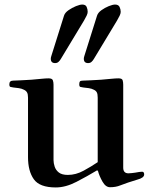

<svg xmlns="http://www.w3.org/2000/svg" viewBox="-20 -812 665 843"><path d="M203 -554Q203 -559 205 -565L261 -743Q265 -756 280.5 -767Q296 -778 313.5 -785Q331 -792 341 -792Q356 -792 360.5 -781.5Q365 -771 365 -760Q365 -753 360.5 -743.5Q356 -734 349 -722L247 -553Q243 -546 237 -540.5Q231 -535 222 -535Q203 -535 203 -554ZM348 -554Q348 -559 350 -565L406 -743Q410 -756 425 -767Q440 -778 457.5 -785Q475 -792 485 -792Q500 -792 505 -781.5Q510 -771 510 -760Q510 -753 505.5 -743.5Q501 -734 494 -722L392 -553Q388 -546 382 -540.5Q376 -535 367 -535Q348 -535 348 -554ZM21 -442Q21 -458 38 -458Q49 -458 74 -459.5Q99 -461 118 -462Q142 -464 161.5 -466Q181 -468 193 -468Q209 -468 212 -459.5Q215 -451 215 -440V-109Q215 -96 220 -80.5Q225 -65 238.5 -54.5Q252 -44 278 -44Q313 -44 347 -62.5Q381 -81 409 -100V-383Q409 -399 405 -406.5Q401 -414 392 -418Q383 -423 369.5 -425Q356 -427 345 -428Q337 -429 332.5 -430.5Q328 -432 328 -442Q328 -451 331 -454.5Q334 -458 344 -458Q355 -458 380 -459.5Q405 -461 424 -462Q448 -464 468 -466Q488 -468 500 -468Q516 -468 518.5 -459.5Q521 -451 521 -440V-76Q521 -51 544 -51Q549 -51 558 -52Q567 -53 574 -54Q584 -56 591.5 -57Q599 -58 604 -58Q613 -58 613 -46Q613 -31 582 -23Q561 -17 542.5 -10.5Q524 -4 508 2Q489 10 463 10Q444 10 430 -14.5Q416 -39 410 -62L406 -64Q363 -38 315.5 -13.5Q268 11 225 11Q154 11 128.5 -25Q103 -61 103 -122V-383Q103 -399 98.5 -406.5Q94 -414 85 -418Q76 -423 62.5 -425Q49 -427 38 -428Q30 -429 25.5 -430.5Q21 -432 21 -442Z"/></svg>

Font: Monomakh
Style: Regular
Weight: 400
Version: Version 1.200; ttfautohint (v1.8.4.7-5d5b)